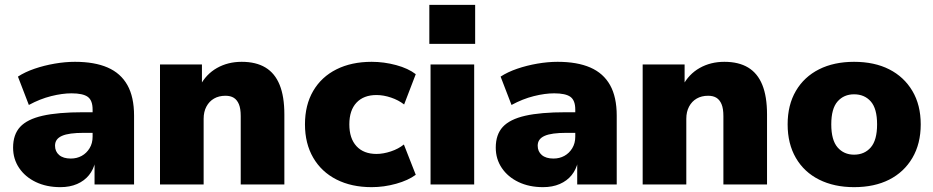

<svg xmlns="http://www.w3.org/2000/svg" viewBox="-20 -761 3850 792"><path d="M229 11Q172 11 128 -10Q84 -31 59 -68Q34 -105 34 -152Q34 -206 63 -237.5Q92 -269 155.5 -283.5Q219 -298 323 -298H380V-213H325Q295 -213 272.5 -210Q250 -207 235.5 -200.5Q221 -194 214 -184Q207 -174 207 -160Q207 -136 224 -121.5Q241 -107 272 -107Q297 -107 317 -118Q337 -129 349.5 -149.5Q362 -170 362 -197V-309Q362 -347 342 -361.5Q322 -376 275 -376Q237 -376 191 -364.5Q145 -353 99 -328L54 -445Q83 -464 122.5 -477.5Q162 -491 205.5 -498.5Q249 -506 289 -506Q370 -506 424 -482.5Q478 -459 505.5 -410Q533 -361 533 -284V0H370V-94H373Q366 -62 347 -38.5Q328 -15 298 -2Q268 11 229 11Z M640 0V-495H813V-407H805Q830 -455 875 -480.5Q920 -506 977 -506Q1036 -506 1075 -482.5Q1114 -459 1133.5 -411Q1153 -363 1153 -289V0H973V-282Q973 -313 965.5 -331Q958 -349 944.5 -357.5Q931 -366 910 -366Q883 -366 863 -354.5Q843 -343 831.5 -321.5Q820 -300 820 -271V0Z M1513 11Q1430 11 1368 -20.5Q1306 -52 1272 -110.5Q1238 -169 1238 -248Q1238 -328 1272 -386Q1306 -444 1368 -475Q1430 -506 1513 -506Q1564 -506 1614 -492.5Q1664 -479 1695 -455L1647 -330Q1624 -348 1593 -358.5Q1562 -369 1533 -369Q1480 -369 1450.5 -337.5Q1421 -306 1421 -248Q1421 -190 1450.5 -158Q1480 -126 1533 -126Q1561 -126 1592.5 -136.5Q1624 -147 1646 -165L1695 -40Q1664 -17 1614 -3Q1564 11 1513 11Z M1751 -580V-741H1940V-580ZM1756 0V-495H1936V0Z M2220 11Q2163 11 2119 -10Q2075 -31 2050 -68Q2025 -105 2025 -152Q2025 -206 2054 -237.5Q2083 -269 2146.5 -283.5Q2210 -298 2314 -298H2371V-213H2316Q2286 -213 2263.5 -210Q2241 -207 2226.5 -200.5Q2212 -194 2205 -184Q2198 -174 2198 -160Q2198 -136 2215 -121.5Q2232 -107 2263 -107Q2288 -107 2308 -118Q2328 -129 2340.5 -149.5Q2353 -170 2353 -197V-309Q2353 -347 2333 -361.5Q2313 -376 2266 -376Q2228 -376 2182 -364.5Q2136 -353 2090 -328L2045 -445Q2074 -464 2113.5 -477.5Q2153 -491 2196.5 -498.5Q2240 -506 2280 -506Q2361 -506 2415 -482.5Q2469 -459 2496.5 -410Q2524 -361 2524 -284V0H2361V-94H2364Q2357 -62 2338 -38.5Q2319 -15 2289 -2Q2259 11 2220 11Z M2631 0V-495H2804V-407H2796Q2821 -455 2866 -480.5Q2911 -506 2968 -506Q3027 -506 3066 -482.5Q3105 -459 3124.5 -411Q3144 -363 3144 -289V0H2964V-282Q2964 -313 2956.5 -331Q2949 -349 2935.5 -357.5Q2922 -366 2901 -366Q2874 -366 2854 -354.5Q2834 -343 2822.5 -321.5Q2811 -300 2811 -271V0Z M3503 11Q3421 11 3359 -20Q3297 -51 3263 -109.5Q3229 -168 3229 -248Q3229 -328 3263 -386Q3297 -444 3358.5 -475Q3420 -506 3503 -506Q3587 -506 3648 -475Q3709 -444 3743.5 -386Q3778 -328 3778 -248Q3778 -168 3743.5 -109.5Q3709 -51 3648 -20Q3587 11 3503 11ZM3503 -123Q3546 -123 3572 -153Q3598 -183 3598 -248Q3598 -313 3572 -342.5Q3546 -372 3503 -372Q3461 -372 3435 -342.5Q3409 -313 3409 -248Q3409 -183 3435 -153Q3461 -123 3503 -123Z"/></svg>

Font: Nunito Sans 11pt Black
Style: Regular
Weight: 900
Version: Version 3.101;gftools[0.9.27]